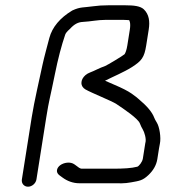

<svg xmlns="http://www.w3.org/2000/svg" viewBox="-20 -694 649 725"><path d="M154.8 -251.5C165.2 -317.2 168.5 -321 187.4 -414.5C198.9 -471.7 211.9 -521.4 226.3 -563.5C227.8 -567.8 232.6 -574.9 242.8 -583.7L243.5 -584.3L244.2 -585C260.4 -602.8 274.7 -610.3 292.3 -611.2C323.6 -612.8 347.5 -619 379.1 -619H445.6C450.1 -619 456.9 -618.7 465.5 -618.1L466.3 -618H467.1C467.3 -618 467.2 -618 467.4 -618C468.5 -617.3 474.3 -607.4 470.3 -582.5L460.8 -522.5C458.1 -505.5 453.8 -494.1 450.4 -489.3C443.9 -483.2 384.1 -447.4 377.3 -444.9C354.7 -437 335.8 -426.1 320.4 -420.5C293.4 -410.6 279.5 -384.3 292.2 -365.8C294.6 -362.3 298.1 -359 302.7 -356.3C325.5 -343.1 402.6 -312.6 419.4 -301.3C445.6 -283.8 501.2 -246.7 508.2 -227.9C511.5 -219.3 515.1 -211.7 519.2 -205C525 -195.8 533.4 -169.2 529 -155L528.7 -154.1L519.4 -95C517.2 -81.6 504 -66 498.4 -64.5C476.8 -58.7 445.4 -57 406.8 -57H288.7C286.2 -57 280.8 -58.2 273.4 -64.3L273.1 -64.6L261.9 -72.8C245.5 -85.1 220.6 -79.9 207.3 -70.1C194.6 -60.6 188.7 -43.9 204.3 -32.2L215.2 -24.2C233.8 -10.3 255.6 -2 280 -2H402.1C430.3 -2 448.6 -0.3 475.5 -5.5C506.3 -11.2 518.1 -11.8 540.5 -33C558 -49.6 570.3 -69.5 574.1 -93.3L580.4 -133.3C581.4 -139.5 582.5 -145.6 583.8 -151.8C588.7 -174.7 582 -215.4 572.5 -230.5C567.3 -238.9 563.9 -245.4 562.5 -249.3C554.5 -271.1 534.4 -294.2 503.1 -320.4C498.7 -324.1 491.2 -330.9 477.3 -340.4C462.1 -350.9 440.3 -361.9 411.7 -374C397.3 -380 386.3 -384.8 376.6 -389.3C377.5 -389.7 379.9 -390.8 381.4 -391.5C406.8 -404.5 448.1 -421.6 477.8 -440.4C514.9 -464.2 524.8 -476.7 532.1 -522.5L541.6 -582.5C546.5 -613.6 542.8 -639.7 523.1 -658.8C510 -671.2 485.2 -674 454.3 -674H387.8C367.9 -674 349.2 -672.8 331.7 -670.3C295.3 -665 283.8 -668.7 253.6 -654.7L252.9 -654.3L252.1 -653.9C206.9 -626.6 177.2 -591.8 166.2 -550.3C160.9 -530 145.9 -475 140.6 -449.8C128.9 -394.1 109.6 -312.9 99.8 -251.5L62.6 -16.5C60.2 -1.5 70.7 11 85.8 11C100.8 11 115.2 -1.5 117.6 -16.5Z"/></svg>

Font: MewTooHand
Style: BdWideIta
Weight: 400
Designer: Mew Too, Robert Jablonski
Version: Version 0.77